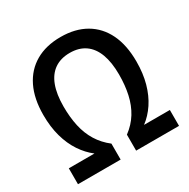

<svg xmlns="http://www.w3.org/2000/svg" viewBox="-163 -874 1005 1022"><g transform="rotate(-30 339.5 -362.5)"><path d="M340.3 -627.4Q284.7 -627.4 246.3 -601.1Q208 -574.7 188.7 -523.2Q169.4 -471.7 169.4 -396Q169.4 -329.6 181.6 -274.7Q193.8 -219.7 220.9 -175.8Q248 -131.8 291.5 -98.1V0H29.3V-97.7H187Q147.5 -127.9 117.2 -173.3Q86.9 -218.8 70.3 -278.3Q53.7 -337.9 53.7 -410.6Q53.7 -510.7 87.9 -580.8Q122.1 -650.9 186.3 -688Q250.5 -725.1 340.3 -725.1Q429.7 -725.1 493.7 -688Q557.6 -650.9 591.6 -580.8Q625.5 -510.7 625.5 -410.6Q625.5 -337.4 608.9 -277.8Q592.3 -218.3 562.3 -173.1Q532.2 -127.9 491.7 -97.7H650.4V0H386.7V-98.1Q432.1 -131.8 459.2 -176Q486.3 -220.2 498.5 -275.4Q510.7 -330.6 510.7 -396.5Q510.7 -471.2 491.5 -522.7Q472.2 -574.2 434.3 -600.8Q396.5 -627.4 340.3 -627.4Z"/></g></svg>

Font: Open Sans SemiCondensed SemiBold
Style: Regular
Weight: 600
Width: 4
Designer: Monotype Design Team
Foundry: Monotype Imaging Inc.
Version: Version 3.000